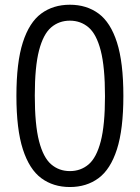

<svg xmlns="http://www.w3.org/2000/svg" viewBox="-20 -769 582 799"><path d="M270.8 9.3Q201.7 9.3 151.9 -27.5Q102.1 -64.3 75.2 -147.6Q48.3 -230.8 48.3 -370Q48.3 -509.2 75 -592.4Q101.7 -675.7 151.5 -712.5Q201.3 -749.3 270.8 -749.3Q340.4 -749.3 390.3 -712.5Q440.1 -675.7 466.8 -592.4Q493.4 -509.2 493.4 -370Q493.4 -230.8 466.6 -147.6Q439.8 -64.3 389.9 -27.5Q340 9.3 270.8 9.3ZM270.8 -57Q315.9 -57 348.7 -84.9Q381.5 -112.8 399.2 -180.7Q416.9 -248.6 416.9 -368.5Q416.9 -489.9 399.2 -558.4Q381.5 -626.8 348.7 -654.9Q315.9 -683 270.8 -683Q225.8 -683 193 -655.1Q160.2 -627.2 142.5 -559.3Q124.8 -491.4 124.8 -371.5Q124.8 -250.1 142.5 -181.6Q160.2 -113.2 193 -85.1Q225.8 -57 270.8 -57Z"/></svg>

Font: Encode Sans SC Condensed Thin
Style: Regular
Weight: 100
Width: 3
Designer: Multiple Designers
Foundry: Impallari Type
Version: Version 3.002